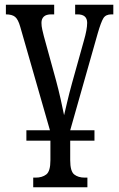

<svg xmlns="http://www.w3.org/2000/svg" viewBox="-20 -556 504 815"><path d="M92 41V-3H192L66 -442Q57 -474 44 -484.5Q31 -495 5 -495V-536H210V-495H198Q176 -495 166 -485.5Q156 -476 156 -459Q156 -445 159.5 -430Q163 -415 166 -403L218 -214Q228 -177 237.5 -135Q247 -93 252 -67Q257 -87 265 -122Q273 -157 286 -204L336 -383Q350 -431 350 -459Q350 -495 309 -495H299V-536H461V-495H453Q429 -495 419 -479Q409 -463 395 -415L278 -3H381V41H278V124Q278 171 295 184.5Q312 198 340 198H351V239H121V198H131Q159 198 176.5 184.5Q194 171 194 124V41Z"/></svg>

Font: Noto Serif ExtraCondensed
Style: Regular
Weight: 400
Width: 2
Designer: Monotype Design Team
Foundry: Monotype Imaging Inc.
Version: Version 2.015